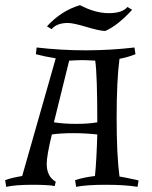

<svg xmlns="http://www.w3.org/2000/svg" viewBox="-34 -716 589 744"><path d="M108 -532Q202 -521 298 -521Q394 -521 487 -532L491 -506Q461 -494 429 -488Q418 -406 418 -260Q418 -114 429 -32Q449 -29 503 -17L499 8Q451 0 376 0Q301 0 261 8L257 -18Q291 -29 334 -34Q340 -92 343 -195Q296 -200 249 -200Q202 -200 167 -195Q147 -113 147 -81Q147 -32 182 -12L178 5Q155 0 91 0Q27 0 -10 8L-14 -18Q10 -27 52 -34L182 -490Q138 -497 105 -506ZM175 -242Q214 -236 261.5 -236Q309 -236 343 -242Q343 -427 335 -481Q301 -483 284.5 -483Q268 -483 234 -481ZM276 -696Q335 -665 387.5 -665Q440 -665 460 -689L478 -678Q422 -617 374 -596Q353 -596 301.5 -611.5Q250 -627 229 -627Q186 -627 166 -603L148 -614Q204 -675 276 -696Z"/></svg>

Font: Almendra SC
Style: Regular
Weight: 400
Designer: Ana Sanfelippo
Foundry: Ana Sanfelippo
Version: Version 1.003